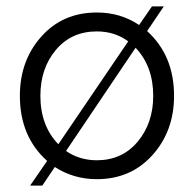

<svg xmlns="http://www.w3.org/2000/svg" viewBox="-20 -549 605 599"><path d="M439 -452Q523 -376 523 -250Q523 -140 455.5 -65Q388 10 282 10Q210 10 151 -28L112 30H74L127 -47Q42 -123 42 -250Q42 -360 109 -435Q176 -510 282 -510Q356 -510 414 -471L454 -529H491ZM106 -250Q106 -157 162 -99L380 -420Q338 -451 282 -451Q203 -451 154.5 -393.5Q106 -336 106 -250ZM282 -49Q361 -49 409.5 -107Q458 -165 458 -250Q458 -342 403 -400L186 -78Q228 -49 282 -49Z"/></svg>

Font: Orkney Light
Style: Regular
Weight: 300
Designer: Samuel Oakes and Alfredo Marco Pradil
Foundry: Alfredo Marco Pradil
Version: 1.0; ttfautohint (v1.5)